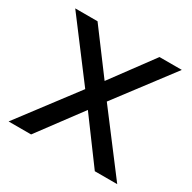

<svg xmlns="http://www.w3.org/2000/svg" viewBox="-126 -665 789 790"><g transform="rotate(30 268.0 -270.0)"><path d="M116.7 0H9.8L216.3 -272.9L14.6 -540H120.6L268.6 -341.8L415 -540H521L318.8 -272.9L525.9 0H419.4L268.6 -204.1Z"/></g></svg>

Font: Vela Sans Med
Style: Regular
Weight: 500
Designer: Principal design: Mikhail Sharanda - project Manrope.
Design modification: Ravid Balaliev
Foundry: Mikhail Sharanda
Version: Version 1.001